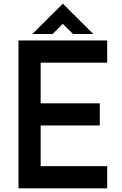

<svg xmlns="http://www.w3.org/2000/svg" viewBox="-20 -1019 660 1039"><path d="M320 -999 155 -835H265L320 -890L375 -835H485ZM560 0V-120H200V-340H520V-460H200V-680H560V-800H80V0Z"/></svg>

Font: Gauge Heavy
Style: Bold
Weight: 900
Designer: Daniel Pimley
Foundry: Daniel Pimley
Version: Version 1.003;PS 001.001;hotconv 1.0.56